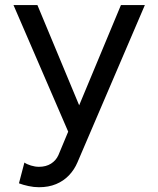

<svg xmlns="http://www.w3.org/2000/svg" viewBox="-20 -743 637 772"><path d="M315.9 -277.3 130.4 -722.7H34.2L269.5 -178.2ZM291.5 -90.3 562.5 -722.7H466.3L214.8 -119.1Q205.1 -97.7 185.1 -85Q165 -72.3 136.7 -72.3Q121.1 -72.3 104.5 -77.4Q87.9 -82.5 78.1 -89.4L56.2 -5.9Q72.8 0.5 94.5 5.1Q116.2 9.8 136.7 9.8Q175.3 9.8 205.3 -2.7Q235.4 -15.1 257.1 -37.8Q278.8 -60.5 291.5 -90.3Z"/></svg>

Font: Giphurs
Style: Regular
Weight: 400
Version: Version 2.010